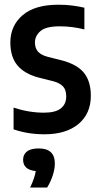

<svg xmlns="http://www.w3.org/2000/svg" viewBox="-20 -574 435 835"><path d="M173.5 10Q101 10 39 -11.5V-106Q105.5 -84 171.5 -84Q221 -84 244.5 -102.5Q268 -121 268 -154.5Q268 -183.5 254 -198.2Q240 -213 212.5 -220.5L148.5 -236.5Q86 -253 55.5 -290Q25 -327 25 -389Q25 -462 78.2 -507.8Q131.5 -553.5 233.5 -553.5Q266 -553.5 293.8 -550Q321.5 -546.5 347 -540.5V-446Q295 -459.5 239 -459.5Q180 -459.5 156 -438.8Q132 -418 132 -389.5Q132 -364 145.5 -349.2Q159 -334.5 187 -327L250.5 -311Q316 -293.5 345.5 -256.8Q375 -220 375 -157.5Q375 -79.5 321.2 -34.8Q267.5 10 173.5 10ZM111 241.5Q131 200 135.5 170Q80.5 164.5 80.5 120.5Q80.5 98 97.2 84.8Q114 71.5 148.5 71.5Q218.5 71.5 218.5 137Q218.5 161.5 209 190Q199.5 218.5 185 241.5Z"/></svg>

Font: Encode Sans Condensed SemiBold
Style: Regular
Weight: 600
Width: 3
Designer: Multiple Designers
Foundry: Impallari Type
Version: Version 3.000; ttfautohint (v1.8.3) -l 8 -r 50 -G 200 -x 14 